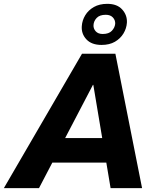

<svg xmlns="http://www.w3.org/2000/svg" viewBox="-58 -980 821 1000"><path d="M-38 0 369 -700H543L682 0H518L428 -538H426L145 0ZM161 -133 187 -261H560L534 -133ZM471 -746Q419 -746 392 -775Q365 -804 368 -844Q370 -874 386 -900.5Q402 -927 431 -943.5Q460 -960 501 -960Q552 -960 578.5 -930.5Q605 -901 603 -862Q601 -832 585 -805.5Q569 -779 540.5 -762.5Q512 -746 471 -746ZM477 -803Q509 -803 524.5 -819.5Q540 -836 542 -856Q543 -875 530 -889Q517 -903 493 -903Q461 -903 445.5 -886.5Q430 -870 429 -849Q428 -831 440.5 -817Q453 -803 477 -803Z"/></svg>

Font: REM SemiBold
Style: Italic
Weight: 600
Italic angle: -11°
Designer: Octavio Pardo
Foundry: Ashler Design
Version: Version 1.005;gftools[0.9.28]